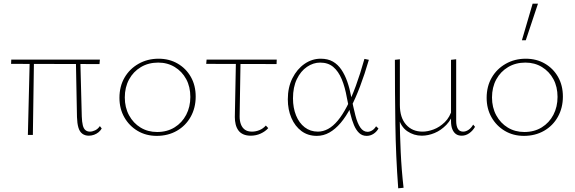

<svg xmlns="http://www.w3.org/2000/svg" viewBox="-20 -731 3116 1040"><path d="M131 0 141 -407H164L158 0ZM40 -385 41 -408H521L519 -384ZM397 -97 391 -407H415L423 -100Q424 -71 428.5 -52.5Q433 -34 443 -26Q453 -18 467 -18Q480 -18 495 -25Q510 -32 521 -48L531 -35Q524 -23 513.5 -14.5Q503 -6 489.5 -1Q476 4 461 4Q440 4 425.5 -7Q411 -18 404.5 -40.5Q398 -63 397 -97Z M829 5Q771 5 725.5 -22Q680 -49 653.5 -95.5Q627 -142 627 -201Q627 -263 654.5 -310.5Q682 -358 730.5 -385.5Q779 -413 839 -413Q897 -413 942.5 -386.5Q988 -360 1014 -314Q1040 -268 1040 -208Q1040 -147 1013 -98.5Q986 -50 938 -22.5Q890 5 829 5ZM831 -16Q885 -16 925.5 -41Q966 -66 988.5 -109Q1011 -152 1011 -206Q1011 -261 988.5 -302.5Q966 -344 926.5 -368Q887 -392 837 -392Q784 -392 743 -367.5Q702 -343 679 -300.5Q656 -258 656 -203Q656 -149 679 -106.5Q702 -64 741.5 -40Q781 -16 831 -16Z M1097 -385 1099 -408H1479L1478 -384ZM1252 -97 1258 -407H1283L1278 -100Q1278 -76 1285 -57.5Q1292 -39 1306.5 -28.5Q1321 -18 1345 -18Q1365 -18 1385 -26Q1405 -34 1420 -51L1433 -37Q1417 -19 1392 -7.5Q1367 4 1338 4Q1315 4 1298 -3.5Q1281 -11 1271 -25Q1261 -39 1256.5 -57.5Q1252 -76 1252 -97Z M1696 5Q1648 5 1613 -21Q1578 -47 1558.5 -92Q1539 -137 1539 -193Q1539 -258 1564 -307.5Q1589 -357 1629.5 -385Q1670 -413 1717 -413Q1756 -413 1783 -397.5Q1810 -382 1829 -354Q1848 -326 1861 -289Q1874 -252 1882 -209Q1894 -149 1905 -106Q1916 -63 1932 -40Q1948 -17 1971 -17Q1983 -17 1995.5 -24.5Q2008 -32 2017 -47L2030 -35Q2020 -17 2003 -6Q1986 5 1966 5Q1942 5 1925.5 -10.5Q1909 -26 1897.5 -53Q1886 -80 1877 -117.5Q1868 -155 1859 -201Q1849 -259 1831 -302Q1813 -345 1785 -368.5Q1757 -392 1714 -392Q1677 -392 1643 -369Q1609 -346 1588 -302.5Q1567 -259 1567 -198Q1567 -147 1583.5 -106Q1600 -65 1630.5 -41.5Q1661 -18 1702 -18Q1730 -18 1757 -32.5Q1784 -47 1809.5 -77.5Q1835 -108 1859.5 -155Q1884 -202 1907.5 -266Q1931 -330 1954 -412L1978 -407Q1955 -328 1930.5 -263.5Q1906 -199 1880 -149Q1854 -99 1825 -65Q1796 -31 1764 -13Q1732 5 1696 5Z M2137 289Q2124 115 2121.5 -59Q2119 -233 2119 -407L2146 -410V-162Q2146 -94 2179.5 -56Q2213 -18 2269 -18Q2297 -18 2329 -30Q2361 -42 2389 -69Q2417 -96 2430 -142L2442 -134Q2427 -85 2398 -55Q2369 -25 2334 -10.5Q2299 4 2265 4Q2222 4 2186.5 -20Q2151 -44 2137 -97L2145 -96Q2146 -7 2150.5 92Q2155 191 2166 286ZM2481 4Q2462 4 2449.5 -5Q2437 -14 2430 -31.5Q2423 -49 2423 -74V-407L2451 -410V-77Q2451 -49 2460 -33.5Q2469 -18 2489 -18Q2503 -18 2517.5 -27.5Q2532 -37 2543 -56L2553 -44Q2541 -23 2522 -9.5Q2503 4 2481 4Z M2818 5Q2760 5 2714.5 -22Q2669 -49 2642.5 -95.5Q2616 -142 2616 -201Q2616 -263 2643.5 -310.5Q2671 -358 2719.5 -385.5Q2768 -413 2828 -413Q2886 -413 2931.5 -386.5Q2977 -360 3003 -314Q3029 -268 3029 -208Q3029 -147 3002 -98.5Q2975 -50 2927 -22.5Q2879 5 2818 5ZM2820 -16Q2874 -16 2914.5 -41Q2955 -66 2977.5 -109Q3000 -152 3000 -206Q3000 -261 2977.5 -302.5Q2955 -344 2915.5 -368Q2876 -392 2826 -392Q2773 -392 2732 -367.5Q2691 -343 2668 -300.5Q2645 -258 2645 -203Q2645 -149 2668 -106.5Q2691 -64 2730.5 -40Q2770 -16 2820 -16ZM2807 -513 2865 -711H2894L2828 -513Z"/></svg>

Font: Ysabeau Office Thin
Style: Regular
Weight: 250
Designer: Christian Thalmann (Catharsis Fonts)
Version: Version 2.001;gftools[0.9.30]; featfreeze: tnum,lnum,ss02